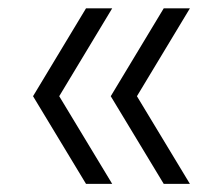

<svg xmlns="http://www.w3.org/2000/svg" viewBox="-20 -512 516 462"><path d="M187 -69.5 59.5 -280.5 187 -492H250L122.5 -280.5L250 -69.5ZM374 -69.5 246.5 -280.5 374 -492H437L309.5 -280.5L437 -69.5Z"/></svg>

Font: Encode Sans Light
Style: Regular
Weight: 300
Designer: Multiple Designers
Foundry: Impallari Type
Version: Version 2.000